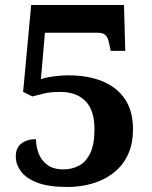

<svg xmlns="http://www.w3.org/2000/svg" viewBox="-20 -734 605 764"><path d="M248.1 10Q172.9 10 127.8 -7.5Q82.8 -24.9 62.8 -52.8Q42.8 -80.6 42.8 -111.3Q42.8 -145.7 65 -162.9Q87.2 -180.2 123.2 -180.2Q123.2 -152.2 133.5 -124.2Q143.8 -96.3 167.9 -78.2Q192 -60 232.6 -60Q266.1 -60 293.9 -74.6Q321.8 -89.1 338.8 -123.8Q355.9 -158.5 355.9 -219.7Q355.9 -295.3 320.2 -331.7Q284.5 -368.2 219.6 -368.2Q181.5 -368.2 156.6 -362.4Q131.8 -356.5 108.7 -350.3L72 -368.3L104 -714H473.4L478.4 -531.7H420.7L413.2 -565.7Q410.6 -578 405.9 -586.4Q401.1 -594.8 392.1 -599.3Q383.1 -603.8 366.8 -603.8H158.8L142.7 -418.8Q153.3 -423.4 171.4 -426.6Q189.4 -429.8 210.9 -432Q232.5 -434.2 252.8 -434.2Q330.5 -434.2 388.1 -410.4Q445.7 -386.6 477.5 -339.3Q509.2 -291.9 509.2 -219.7Q509.2 -167.7 493.8 -129.2Q478.3 -90.8 452 -64.2Q425.6 -37.7 392 -21.1Q358.5 -4.6 321.3 2.7Q284.2 10 248.1 10Z"/></svg>

Font: Noto Serif Ethiopic
Style: Regular
Weight: 400
Designer: Monotype Design Team
Foundry: Monotype Imaging Inc.
Version: Version 2.102